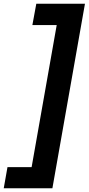

<svg xmlns="http://www.w3.org/2000/svg" viewBox="-40 -831 474 1026"><path d="M414 -811 240 175H-20L0 62H129L263 -697H133L154 -811Z"/></svg>

Font: DM Sans ExtraBold
Style: Italic
Weight: 800
Italic angle: -10°
Designer: Colophon Foundry, Jonny Pinhorn
Foundry: Colophon Foundry
Version: Version 4.004;gftools[0.9.30]